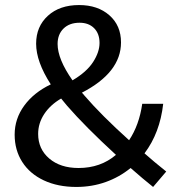

<svg xmlns="http://www.w3.org/2000/svg" viewBox="-20 -730 708 760"><path d="M586 10Q547 -21 497 -65Q453 -29 398.5 -9.5Q344 10 282 10Q209 10 153.5 -16Q98 -42 68 -89Q38 -136 38 -197Q38 -260 76 -312Q114 -364 181 -396Q123 -486 123 -557Q123 -625 169.5 -667.5Q216 -710 293 -710Q367 -710 413 -669.5Q459 -629 459 -562Q459 -443 304 -363Q308 -360 314 -352Q381 -274 491 -175Q531 -235 543 -319H626Q613 -204 552 -123Q588 -91 638 -51ZM208 -556Q208 -496 267 -412Q323 -445 348.5 -484.5Q374 -524 374 -560Q374 -597 352.5 -618.5Q331 -640 295 -640Q255 -640 231.5 -617Q208 -594 208 -556ZM439 -117Q317 -229 245 -312L222 -340Q179 -315 155 -278.5Q131 -242 131 -200Q131 -140 175 -102.5Q219 -65 291 -65Q378 -65 439 -117Z"/></svg>

Font: Sarabun
Style: Regular
Weight: 400
Designer: Suppakit Chalermlarp | Katatrad Co.,Ltd.
Foundry: Cadson Demak Co.,Ltd.
Version: Version 1.000; ttfautohint (v1.6)